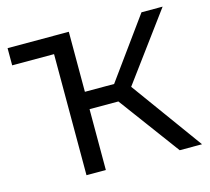

<svg xmlns="http://www.w3.org/2000/svg" viewBox="-101 -820 1029 939"><g transform="rotate(-15 413.5 -350.0)"><path d="M469 -308 697 0H810L548 -361L798 -700H691L471 -396H323V-700H13V-613H225V0H323V-308Z"/></g></svg>

Font: ICO Headline
Style: Regular
Weight: 500
Designer: Julieta Ulanovsky
Foundry: Julieta Ulanovsky
Version: Version 7.200